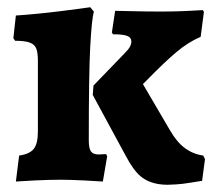

<svg xmlns="http://www.w3.org/2000/svg" viewBox="-20 -498 588 532"><path d="M85 -134V-329Q85 -352 80.5 -363.5Q76 -375 62.5 -380Q49 -385 22 -385L17 -392L24 -455Q83 -459 147 -467Q211 -475 230 -478L240 -466Q234 -443 230 -368.5Q226 -294 226 -109Q226 -87 232 -78.5Q238 -70 253 -70L274 -71L277 -65L265 5Q253 4 213.5 2Q174 0 149 0Q115 0 75.5 2Q36 4 24 5L33 -67Q62 -71 73.5 -85.5Q85 -100 85 -134ZM239 -261 325 -350Q336 -361 340 -368.5Q344 -376 344 -383Q344 -394 332.5 -398.5Q321 -403 293 -403L290 -408L299 -468Q311 -468 348 -467Q385 -466 429 -466Q460 -466 495.5 -467.5Q531 -469 542 -470L545 -465L536 -396Q501 -381 468 -353Q435 -325 392 -281L376 -265L451 -137Q470 -104 492.5 -87.5Q515 -71 543 -67L548 -57L540 3Q533 4 509 8Q485 12 467 13L444 14Q431 14 419 12Q389 7 369 -10Q349 -27 328 -67L237 -235Z"/></svg>

Font: Alegreya ExtraBold
Style: Regular
Weight: 800
Designer: Juan Pablo del Peral
Foundry: Huerta Tipografica
Version: Version 2.007; ttfautohint (v1.6)